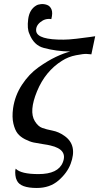

<svg xmlns="http://www.w3.org/2000/svg" viewBox="-20 -715 493 954"><path d="M453 -535 434 -445Q425 -446 410.5 -447Q396 -448 357.5 -440.5Q319 -433 288 -413Q205 -361 164 -261.5Q123 -162 153 -113Q169 -87 189.5 -79.5Q210 -72 241 -66Q272 -60 300 -40Q366 6 331 99Q314 144 271 181.5Q228 219 163 219Q81 219 64 182Q58 171 56.5 156Q55 141 56 132L58 123Q84 150 171 150Q269 150 292 92Q318 28 231 8Q220 5 193 1Q166 -3 147 -7Q128 -11 104.5 -23Q81 -35 67.5 -52Q54 -69 46.5 -101Q39 -133 45 -177Q54 -240 89 -293.5Q124 -347 170.5 -380Q217 -413 257 -432Q297 -451 329 -459Q259 -460 197 -477Q148 -490 126 -547Q114 -572 120 -619.5Q126 -667 159 -687Q168 -693 183.5 -694.5Q199 -696 214 -690.5Q229 -685 236 -668Q243 -651 235 -620Q205 -625 180.5 -605Q156 -585 160 -559Q168 -517 296 -518Q320 -518 359.5 -522.5Q399 -527 426 -531Z"/></svg>

Font: GFS Artemisia
Style: Italic
Weight: 400
Italic angle: -12°
Designer: Takis Katsoulidis and George D. Matthiopoulos
Foundry: George Matthiopoulos and Takis Katsoulidis
Version: Version 1.0